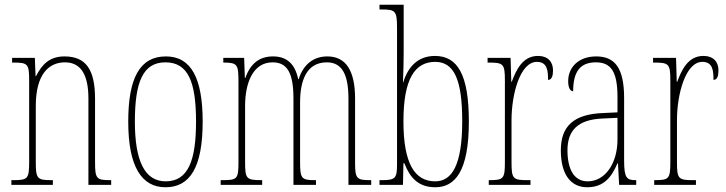

<svg xmlns="http://www.w3.org/2000/svg" viewBox="-20 -780 3062 810"><path d="M28 0H203V-20H197C137 -20 131 -26 131 -96V-333C131 -467 186 -517 254 -517C326 -517 353 -457 353 -364V0H449V-20H445C387 -20 381 -26 381 -96V-363C381 -486 343 -542 252 -542C189 -542 157 -508 132 -459H130L127 -536H31V-516H36C97 -516 103 -511 103 -441V-96C103 -26 97 -20 36 -20H28Z M678 10C781 10 835 -73 835 -267C835 -449 787 -542 680 -542C570 -542 521 -451 521 -267C521 -76 578 10 678 10ZM679 -15C590 -15 549 -102 549 -267C549 -434 583 -517 678 -517C774 -517 807 -434 807 -267C807 -103 774 -15 679 -15Z M911 0H1086V-20H1084C1018 -20 1014 -26 1014 -98V-333C1014 -430 1047 -517 1130 -517C1192 -517 1218 -472 1218 -364V0H1313V-20H1310C1252 -20 1246 -26 1246 -96V-348C1246 -440 1273 -517 1359 -517C1425 -517 1450 -462 1450 -364V0H1546V-20H1544C1486 -20 1478 -25 1478 -91V-364C1478 -484 1438 -542 1361 -542C1306 -542 1261 -512 1240 -446H1238C1225 -509 1191 -542 1132 -542C1075 -542 1037 -513 1015 -451H1013L1010 -536H922V-516H924C983 -516 986 -507 986 -432V-98C986 -26 982 -20 920 -20H911Z M1816 10C1899 10 1958 -56 1958 -267C1958 -466 1910 -544 1815 -544C1743 -544 1701 -498 1681 -432H1680C1682 -475 1683 -526 1683 -561V-760H1581V-740H1590C1648 -740 1655 -735 1655 -661V-87C1655 -28 1648 -20 1591 -20H1581V0H1680L1682 -91H1686C1709 -31 1745 10 1816 10ZM1816 -15C1729 -15 1682 -91 1682 -268C1682 -445 1729 -519 1816 -519C1897 -519 1930 -441 1930 -269C1930 -84 1887 -15 1816 -15Z M2042 0H2218V-20H2207C2144 -20 2138 -25 2138 -96V-274C2138 -382 2174 -519 2245 -519C2290 -519 2292 -480 2292 -443C2308 -443 2313 -460 2313 -483C2313 -517 2294 -544 2249 -544C2184 -544 2157 -483 2139 -435H2137L2134 -536H2037V-516H2040C2104 -516 2110 -511 2110 -440V-96C2110 -25 2104 -20 2043 -20H2042Z M2457 10C2528 10 2560 -33 2585 -91H2587L2592 0H2664V-20H2662C2624 -20 2613 -29 2613 -103V-366C2613 -495 2573 -542 2495 -542C2421 -542 2377 -496 2377 -438C2377 -411 2385 -395 2398 -395C2398 -482 2431 -517 2494 -517C2558 -517 2585 -477 2585 -371V-306L2522 -303C2403 -298 2346 -250 2346 -146C2346 -41 2390 10 2457 10ZM2459 -15C2400 -15 2374 -69 2374 -146C2374 -228 2416 -276 2523 -280L2585 -283V-191C2585 -92 2534 -15 2459 -15Z M2740 0H2916V-20H2905C2842 -20 2836 -25 2836 -96V-274C2836 -382 2872 -519 2943 -519C2988 -519 2990 -480 2990 -443C3006 -443 3011 -460 3011 -483C3011 -517 2992 -544 2947 -544C2882 -544 2855 -483 2837 -435H2835L2832 -536H2735V-516H2738C2802 -516 2808 -511 2808 -440V-96C2808 -25 2802 -20 2741 -20H2740Z"/></svg>

Font: Noto Serif Sinhala ExtraCondensed Thin
Style: Regular
Weight: 100
Width: 2
Designer: Jelle Bosma - Monotype Design Team
Foundry: Monotype Imaging Inc.
Version: Version 2.007